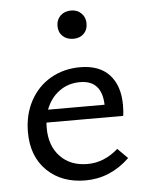

<svg xmlns="http://www.w3.org/2000/svg" viewBox="-49 -677 555 724"><g transform="rotate(-5 228.5 -315.5)"><path d="M413 -64Q340 6 246 6Q156 6 100.5 -48Q45 -102 45 -194Q45 -260 73 -312Q101 -364 150.5 -392.5Q200 -421 262 -421Q335 -421 373 -379.5Q411 -338 411 -265Q411 -238 408 -224H118Q117 -217 117 -203Q117 -136 155.5 -95.5Q194 -55 259 -55Q322 -55 375 -102ZM128 -272H342Q339 -365 257 -365Q212 -365 178 -340Q144 -315 128 -272ZM191 -583Q191 -607 206.5 -622Q222 -637 247 -637Q270 -637 285.5 -622Q301 -607 301 -583Q301 -559 286 -544.5Q271 -530 247 -530Q222 -530 206.5 -544.5Q191 -559 191 -583Z"/></g></svg>

Font: Ysabeau Medium
Style: Regular
Weight: 500
Designer: Christian Thalmann (Catharsis Fonts)
Version: Version 0.003